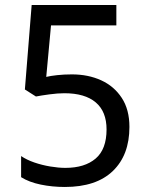

<svg xmlns="http://www.w3.org/2000/svg" viewBox="-20 -734 591 764"><path d="M238 10Q188 10 142 0.5Q96 -9 64 -29V-113Q86 -98 116.5 -87.5Q147 -77 180 -71.5Q213 -66 240 -66Q317 -66 360.5 -103Q404 -140 404 -219Q404 -290 361 -326.5Q318 -363 236 -363Q210 -363 176.5 -358.5Q143 -354 123 -350L79 -378L106 -714H443V-633H183L164 -428Q180 -432 207.5 -435Q235 -438 266 -438Q331 -438 382.5 -414.5Q434 -391 464.5 -344.5Q495 -298 495 -229Q495 -117 429 -53.5Q363 10 238 10Z"/></svg>

Font: lsinhala05
Style: Book
Weight: 400
Designer: Jelle Bosma - Monotype Design Team
Foundry: Monotype Imaging Inc.
Version: Version 2.003